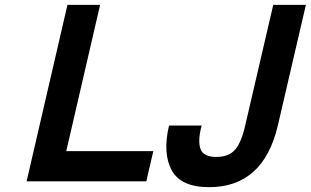

<svg xmlns="http://www.w3.org/2000/svg" viewBox="-20 -750 1285 794"><path d="M845 24Q728 24 690 -46Q652 -116 679 -231H814Q797 -168 809 -134.5Q821 -101 874 -101Q927 -101 953 -132Q979 -163 994 -231L1110 -730H1245L1129 -231Q1069 24 845 24ZM90 0 259 -730H394L254 -125H614L585 0Z"/></svg>

Font: Miedinger
Style: Bold-Italic
Weight: 700
Italic angle: -13°
Version: Version 001.000